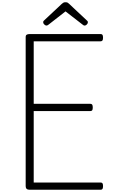

<svg xmlns="http://www.w3.org/2000/svg" viewBox="-20 -1700 1011 1720"><path d="M246 0Q228 0 219 -8Q210 -16 210 -32V-1371Q210 -1383 219 -1389Q228 -1395 246 -1395H881Q893 -1395 898 -1388Q903 -1381 903 -1362Q903 -1345 898 -1337.5Q893 -1330 881 -1330H282V-770H789Q801 -770 806 -762.5Q811 -755 811 -737Q811 -719 806 -712Q801 -705 789 -705H282V-65H881Q893 -65 898 -58Q903 -51 903 -33Q903 -15 898 -7.5Q893 0 881 0ZM396 -1471Q387 -1471 377 -1480.5Q367 -1490 367 -1499Q367 -1502 367.5 -1506Q368 -1510 373 -1515L532 -1664Q539 -1670 546 -1675Q553 -1680 567 -1680Q581 -1680 588 -1675Q595 -1670 601 -1664L762 -1513Q766 -1509 766.5 -1505.5Q767 -1502 767 -1499Q767 -1490 757.5 -1480.5Q748 -1471 739 -1471Q733 -1471 728.5 -1473.5Q724 -1476 718 -1481L567 -1598L417 -1481Q411 -1476 406 -1473.5Q401 -1471 396 -1471Z"/></svg>

Font: Playwrite BE WAL Light
Style: Regular
Weight: 300
Version: Version 1.002